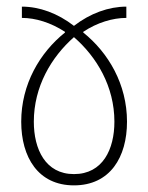

<svg xmlns="http://www.w3.org/2000/svg" viewBox="-20 -549 447 579"><path d="M46 -529V-495C87 -495 133 -481 176 -453V-451C100 -390 44 -295 44 -182C44 -75 95 10 203 10C312 10 363 -75 363 -182C363 -295 307 -390 231 -451V-453C273 -481 320 -495 361 -495V-529C308 -529 252 -509 203 -471C154 -509 99 -529 46 -529ZM203 -437C272 -377 325 -288 325 -182C325 -99 290 -24 203 -24C117 -24 82 -99 82 -182C82 -288 135 -377 203 -437Z"/></svg>

Font: Noto Sans Georgian ExtraCondensed ExtraLight
Style: Regular
Weight: 200
Width: 2
Designer: Monotype Design Team, Akaki Razmadze
Foundry: Google LLC
Version: Version 2.005